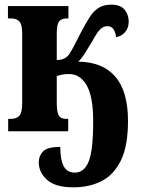

<svg xmlns="http://www.w3.org/2000/svg" viewBox="-20 -562 605 822"><path d="M294 240Q217 240 181.5 208Q146 176 146 133Q146 105 164.5 86Q183 67 238 67Q238 121 252.5 149Q267 177 300 177Q341 177 360 128.5Q379 80 379 -42Q379 -147 351.5 -196Q324 -245 275 -245Q257 -245 245 -242.5Q233 -240 223 -236V-121Q223 -81 232 -67Q241 -53 263 -53H272V0H15V-53H26Q50 -53 62.5 -66Q75 -79 75 -122V-418Q75 -457 63 -470Q51 -483 28 -483H14V-536H273V-483H264Q243 -483 233 -470Q223 -457 223 -418V-305Q257 -305 275 -328Q284 -341 297 -365.5Q310 -390 329 -428Q347 -462 363.5 -488Q380 -514 401.5 -528Q423 -542 457 -542Q496 -542 513.5 -520.5Q531 -499 531 -470Q531 -442 515 -424Q499 -406 477 -403Q475 -423 466 -436.5Q457 -450 440 -450Q423 -450 409.5 -437Q396 -424 377 -389Q359 -359 344.5 -335.5Q330 -312 315 -298Q419 -297 473.5 -234Q528 -171 528 -44Q528 62 498 124Q468 186 415.5 213Q363 240 294 240Z"/></svg>

Font: Noto Serif ExtraCondensed ExtraBold
Style: Regular
Weight: 800
Width: 2
Designer: Monotype Design Team
Foundry: Monotype Imaging Inc.
Version: Version 2.013; ttfautohint (v1.8.4.7-5d5b)